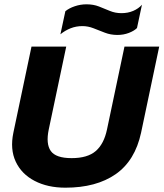

<svg xmlns="http://www.w3.org/2000/svg" viewBox="-20 -860 758 890"><path d="M524 -698Q493 -698 466 -708.5Q439 -719 413.5 -729Q388 -739 362 -739Q333 -739 307.5 -729Q282 -719 260 -701L283 -808Q300 -822 326.5 -831Q353 -840 381 -840Q413 -840 438.5 -830Q464 -820 489 -809.5Q514 -799 543 -799Q573 -799 597.5 -809.5Q622 -820 638 -838L615 -730Q602 -717 577.5 -707.5Q553 -698 524 -698ZM283 10Q201 10 140.5 -21.5Q80 -53 53 -110.5Q26 -168 42 -245L126 -644H287L206 -260Q192 -193 215.5 -160Q239 -127 312 -127Q386 -127 424 -160Q462 -193 476 -260L557 -644H718L634 -245Q606 -115 516 -52.5Q426 10 283 10Z"/></svg>

Font: Kanit SemiBold
Style: Italic
Weight: 600
Italic angle: -12°
Designer: Katatrad Team
Foundry: CadsonDemak
Version: Version 2.000; ttfautohint (v1.8.3)